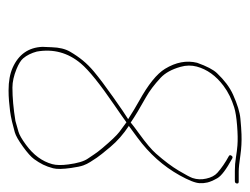

<svg xmlns="http://www.w3.org/2000/svg" viewBox="-88 -539 584 448"><g transform="rotate(90 204.0 -315.0)"><path d="M265.4 -318C272 -313.3 279.4 -307.8 287.8 -301.5C296.1 -295.2 308.9 -281.7 326.3 -261C331.9 -254.3 336.5 -248.3 340 -243C343.5 -237.7 346.8 -232.7 350.1 -228C356.4 -219 360.9 -203.8 363.7 -182.3C365.8 -166.5 365.5 -154.1 363 -145C356.6 -121.4 341.5 -100.9 317.7 -83.5C304.5 -73.8 294.3 -68 287 -66C279.6 -64 271.4 -61.7 262.3 -59C233.6 -54.3 207.6 -52 184.3 -52C171.1 -52 156.7 -55.2 141.2 -61.5C129 -66.5 120.7 -71.7 116.2 -77C109 -85.5 103.7 -96.2 100.3 -109C93.6 -147.3 102.8 -181.5 128 -211.5C143.6 -230.1 176.1 -256.3 225.4 -290C243 -302 256.3 -311.3 265.4 -318ZM408.1 -575.5C408.6 -578.5 407.2 -580 403.9 -580H379.9C372.5 -580 359.7 -581.3 341.5 -584C326.2 -586.2 310.1 -587.1 293.4 -586.5C283.7 -586.2 271.5 -585.3 256.7 -583.9C242 -582.6 223.5 -576.9 201.3 -567C192.3 -563 183.7 -557.8 175.3 -551.5C167 -545.2 158.8 -537.8 150.7 -529.3C142.6 -520.9 134.5 -505.4 126.5 -483C120.4 -458.4 125.1 -433.4 140.6 -408C152.3 -388.9 177.3 -368.7 215.9 -347.4C228.6 -340.3 242.7 -331.9 258 -322C249.2 -316.7 232.2 -305.1 207 -287.3C181.8 -269.6 161.8 -254.5 146.8 -242C137.2 -234 128.7 -225.5 121.3 -216.5C113.9 -207.5 107 -197.5 100.6 -186.5C94.2 -175.6 90.7 -161.2 90.2 -143.5C90 -135.8 89.7 -128.7 89.3 -122C90.7 -89.6 106.9 -66.4 138 -52.5C152.2 -46.2 169.8 -43 190.8 -43C198.8 -43 207 -43.3 215.5 -44C223.9 -44.7 231.9 -45.5 239.4 -46.5C246.9 -47.5 254.9 -49 263.6 -51C272.2 -53 280.6 -55.2 288.6 -57.5C296.6 -59.8 307.8 -66.2 322.1 -76.5C336.4 -86.8 346.1 -95.5 351.2 -102.5C356.3 -109.5 360.6 -116.5 364.1 -123.5C367.5 -130.5 370.4 -138.3 372.6 -146.9C374.9 -155.5 374.7 -169.5 371.9 -189C370 -202.3 368 -211.8 365.9 -217.5C363.8 -223.2 361.2 -228.5 358 -233.5C354.8 -238.5 351.4 -243.7 347.9 -249C344.4 -254.3 336 -264.9 322.7 -280.7C309.4 -296.6 292.9 -311 273.3 -324H274.3C282.6 -330 291.7 -336.7 301.5 -344C338.6 -371.3 367.8 -404 389 -442C400.8 -463.2 407 -478.8 407.4 -489C407.7 -495 407.2 -501 405.8 -507C404.4 -513 401.1 -520.7 395.8 -530.1C390.5 -539.5 375.1 -551.1 349.5 -565C347 -566.3 344.9 -565.7 343.2 -563C341.4 -560.3 341.8 -558.3 344.2 -557C359.5 -548.7 372.5 -539.7 383.2 -530.2C389.8 -524.3 394.3 -515.6 396.8 -504C398 -498.7 398.5 -493.3 398.3 -488C398.1 -482.7 397.1 -477.3 395.3 -472C393.4 -466.7 387.7 -456 378.2 -440C368.7 -424 355.4 -406.3 338.3 -386.9C329.5 -376.8 313.8 -363.6 291.3 -347.3C278.8 -338.2 270.3 -331.8 265.9 -328C251.1 -338.1 231.7 -349.8 207.5 -363.2C192.8 -371.4 177.5 -382.9 161.5 -397.8C150.2 -408.4 141.6 -423.9 135.9 -444.4C132.2 -457.3 132.1 -469.8 135.3 -482C141.8 -506.1 156.8 -526.9 180.2 -544.5C187.8 -550.2 195.7 -555 204 -559C212.3 -563 221.2 -566.5 230.7 -569.5C240.2 -572.5 254.2 -574.7 272.8 -576.2C291.5 -577.7 307 -578 319.4 -577C327.9 -576.3 337.3 -575.2 347.3 -573.5C357.4 -571.8 367.8 -571 378.4 -571H402.4C405.8 -571 407.7 -572.5 408.1 -575.5Z"/></g></svg>

Font: Proton
Style: LitIt
Weight: 500
Version: Version 1.017